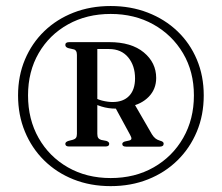

<svg xmlns="http://www.w3.org/2000/svg" viewBox="-20 -772 756 654"><path d="M357 -138Q426 -138 484 -161Q542 -184 584.5 -225.8Q627 -267.5 650.5 -323.8Q674 -380 674 -447Q674 -513.5 650.5 -569.2Q627 -625 584.2 -665.8Q541.5 -706.5 483.5 -729Q425.5 -751.5 357 -751.5Q288 -751.5 230.5 -729Q173 -706.5 130.8 -665.8Q88.5 -625 65 -569.2Q41.5 -513.5 41.5 -447Q41.5 -380 64.8 -323.8Q88 -267.5 130.2 -225.8Q172.5 -184 230.2 -161Q288 -138 357 -138ZM357 -165.5Q275 -165.5 211.2 -202Q147.5 -238.5 111.5 -302Q75.5 -365.5 75.5 -447Q75.5 -528.5 111.8 -591Q148 -653.5 211.8 -689Q275.5 -724.5 357 -724.5Q438.5 -724.5 502.5 -688.8Q566.5 -653 603.5 -590.5Q640.5 -528 640.5 -447Q640.5 -366 604 -302.2Q567.5 -238.5 503.5 -202Q439.5 -165.5 357 -165.5ZM512 -506.5Q512 -468.5 486.8 -442.5Q461.5 -416.5 420.5 -409Q408.5 -407 398 -404.5Q387.5 -402 374.5 -402Q349 -402 326.2 -409Q303.5 -416 286.5 -426.5L288.5 -447.5Q307.5 -434.5 327.2 -429.5Q347 -424.5 363.5 -424.5Q400 -424.5 420 -445.5Q440 -466.5 440 -505Q440 -548.5 416.5 -576.8Q393 -605 351.5 -605H311.5V-316Q311.5 -306.5 314.8 -302Q318 -297.5 324.5 -295.5L342.5 -292Q348 -290 350 -287.5Q352 -285 352 -282Q352 -273 339 -273H215.5Q202.5 -273 202.5 -282Q202.5 -288.5 213 -292L228.5 -296Q235.5 -298 238.8 -302.5Q242 -307 242 -316V-585Q242 -593.5 239 -598.2Q236 -603 230.5 -604L213 -608Q202.5 -611 202.5 -619Q202.5 -628.5 216 -628.5H352Q427.5 -628.5 469.8 -593.5Q512 -558.5 512 -506.5ZM369.5 -411.5 436.5 -420 497.5 -314.5Q503.5 -305 509.8 -300.2Q516 -295.5 524.5 -293Q532 -291 534.8 -288.5Q537.5 -286 537.5 -282.5Q537.5 -277.5 534 -275Q530.5 -272.5 524 -272.5H409.5Q396.5 -272.5 396.5 -281.5Q396.5 -287 405 -290L418.5 -293Q426.5 -294.5 427.5 -299Q428.5 -303.5 423 -313Z"/></svg>

Font: Fraunces 48pt
Style: Regular
Weight: 400
Version: Version 1.000;[b76b70a41]